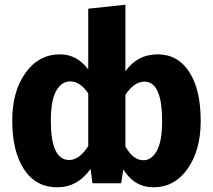

<svg xmlns="http://www.w3.org/2000/svg" viewBox="-20 -779 905 816"><path d="M833 -265Q833 -141 777.5 -62Q722 17 632 17Q551 17 504 -59L495 0H373L365 -61Q309 17 224 17Q132 17 82 -59.5Q32 -136 32 -267Q32 -391 88.5 -469.5Q145 -548 235 -548Q307 -548 355 -484V-742L513 -759V-476Q564 -548 650 -548Q736 -548 784.5 -473Q833 -398 833 -265ZM274 -99Q317 -99 355 -158V-382Q321 -433 278 -433Q241 -433 218.5 -392Q196 -351 196 -266Q196 -99 274 -99ZM590 -98Q624 -98 646.5 -138Q669 -178 669 -265Q669 -432 594 -432Q550 -432 513 -376V-157Q545 -98 590 -98Z"/></svg>

Font: Fira Sans
Style: Bold
Weight: 700
Designer: bBox Type GmbH & Carrois Corporate GbR & Edenspiekermann AG
Foundry: bBox Type GmbH & Carrois Corporate GbR & Edenspiekermann AG
Version: Version 4.301;PS 004.301;hotconv 1.0.88;makeotf.lib2.5.64775